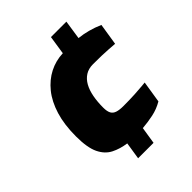

<svg xmlns="http://www.w3.org/2000/svg" viewBox="-208 -745 950 950"><g transform="rotate(-45 267.5 -269.5)"><path d="M197 95 211 5Q167 -1 131.5 -19Q96 -37 76 -78.5Q56 -120 56 -199Q56 -281 75 -343Q94 -405 128 -447Q162 -489 206 -511.5Q250 -534 301 -536L316 -634H424L409 -534Q439 -531 471 -522.5Q503 -514 535 -500L517 -386Q517 -386 476 -389Q435 -392 368 -392Q337 -392 315 -378Q293 -364 279 -339Q265 -314 258.5 -279.5Q252 -245 252 -204Q252 -178 259.5 -164Q267 -150 284 -144.5Q301 -139 328 -139Q374 -139 409.5 -141Q445 -143 465 -145Q485 -147 485 -147L467 -33Q433 -13 395 -5Q357 3 319 6L305 95Z"/></g></svg>

Font: Exo Thin Black
Style: Italic
Weight: 900
Italic angle: -9°
Version: Version 2.000